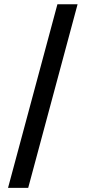

<svg xmlns="http://www.w3.org/2000/svg" viewBox="-20 -782 406 911"><path d="M348.1 -761.7 113.8 109.4H18.1L252.4 -761.7Z"/></svg>

Font: Inter 16pt Medium
Style: Regular
Weight: 500
Version: Version 4.001;git-66647c0bb